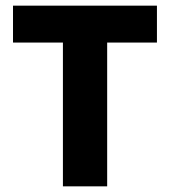

<svg xmlns="http://www.w3.org/2000/svg" viewBox="-20 -659 601 679"><path d="M202.5 0V-609H359V0ZM26 -508.5V-639H535V-508.5Z"/></svg>

Font: Anek Gurmukhi
Style: Bold
Weight: 700
Designer: Sarang Kulkarni (Gurmukhi), Yesha Goshar (Latin)
Foundry: Ek Type
Version: Version 1.003